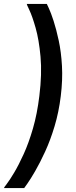

<svg xmlns="http://www.w3.org/2000/svg" viewBox="-28 -796 385 976"><path d="M95 160H-8Q-9 159 6 139.5Q21 120 44 81.5Q67 43 92.5 -13Q118 -69 139.5 -143Q161 -217 172 -308Q186 -421 178 -508Q170 -595 153 -654.5Q136 -714 121.5 -744.5Q107 -775 108 -776H210Q210 -776 220.5 -753.5Q231 -731 244.5 -689.5Q258 -648 270.5 -590Q283 -532 287 -461Q291 -390 281 -308Q271 -226 249.5 -154.5Q228 -83 201.5 -25.5Q175 32 151 73.5Q127 115 111 137.5Q95 160 95 160Z"/></svg>

Font: Inclusive Sans Medium
Style: Italic
Weight: 500
Italic angle: -7°
Designer: Olivia King
Foundry: Olivia King
Version: Version 2.004